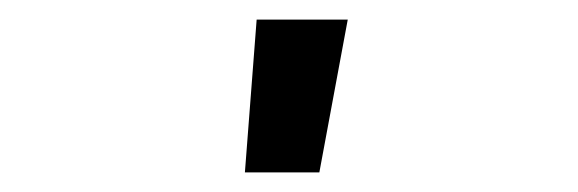

<svg xmlns="http://www.w3.org/2000/svg" viewBox="-20 -786 590 196"><path d="M230 -610 242 -766H335L306 -610Z"/></svg>

Font: Lode Dark
Style: Bold
Weight: 700
Monospace: yes
Designer: Belleve Invis
Foundry: Belleve Invis
Version: Version 29.2.0; ttfautohint (v1.8.3)